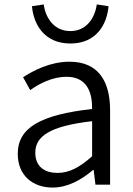

<svg xmlns="http://www.w3.org/2000/svg" viewBox="-20 -832 598 865"><path d="M217 13C285 13 347 -22 399 -66H402L410 0H476V-335C476 -465 424 -554 293 -554C206 -554 130 -514 84 -484L116 -426C157 -455 215 -486 280 -486C373 -486 396 -414 395 -341C163 -315 60 -257 60 -139C60 -41 128 13 217 13ZM239 -53C184 -53 139 -79 139 -144C139 -218 204 -264 395 -286V-128C340 -79 293 -53 239 -53ZM297 -636C415 -636 462 -723 469 -804L416 -812C408 -753 371 -692 297 -692C222 -692 185 -753 177 -812L124 -804C131 -723 179 -636 297 -636Z"/></svg>

Font: Noto Sans CJK SC DemiLight
Style: Regular
Weight: 350
Designer: Ryoko NISHIZUKA 西塚涼子 (kana, bopomofo & ideographs); Paul D. Hunt (Latin, Greek & Cyrillic); Sandoll Communications 산돌커뮤니
Foundry: Adobe
Version: Version 2.004;hotconv 1.0.118;makeotfexe 2.5.65603